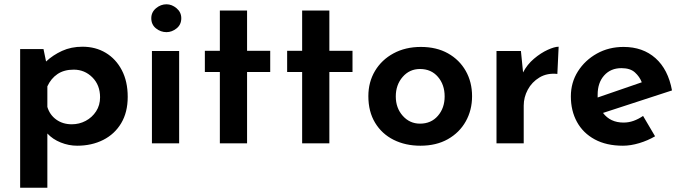

<svg xmlns="http://www.w3.org/2000/svg" viewBox="-20 -669 3188 896"><path d="M340 11Q301 11 263.5 -4Q226 -19 201 -46V207H74V-440H183L195 -382Q227 -412 269.5 -431.5Q312 -451 365 -451Q426 -451 473.5 -422.5Q521 -394 548.5 -341.5Q576 -289 576 -217Q576 -145 545.5 -94Q515 -43 461.5 -16Q408 11 340 11ZM315 -89Q350 -89 380 -105Q410 -121 428.5 -149.5Q447 -178 447 -215Q447 -272 411 -308Q375 -344 324 -344Q279 -344 248.5 -323.5Q218 -303 201 -266V-170Q212 -133 242.5 -111Q273 -89 315 -89Z M689 -431H816V0H689ZM686 -584Q686 -612 708 -630.5Q730 -649 757 -649Q782 -649 804 -630.5Q826 -612 826 -584Q826 -554 804 -536.5Q782 -519 757 -519Q730 -519 708 -536.5Q686 -554 686 -584Z M1006 -620H1133V-432H1241V-333H1133V0H1006V-333H936V-432H1006Z M1390 -620H1517V-432H1625V-333H1517V0H1390V-333H1320V-432H1390Z M1699 -220Q1699 -286 1730 -338Q1761 -390 1816.5 -420Q1872 -450 1944 -450Q2017 -450 2070.5 -420Q2124 -390 2153.5 -338Q2183 -286 2183 -220Q2183 -155 2153.5 -102.5Q2124 -50 2070 -19.5Q2016 11 1942 11Q1872 11 1817 -16.5Q1762 -44 1730.5 -96Q1699 -148 1699 -220ZM1827 -219Q1827 -165 1859.5 -128.5Q1892 -92 1940 -92Q1992 -92 2023.5 -128.5Q2055 -165 2055 -219Q2055 -274 2023.5 -310.5Q1992 -347 1940 -347Q1891 -347 1859 -310Q1827 -273 1827 -219Z M2411 -431 2421 -331Q2440 -368 2472 -395Q2504 -422 2536 -436.5Q2568 -451 2587 -451L2581 -324Q2533 -329 2497.5 -307.5Q2462 -286 2443 -250.5Q2424 -215 2424 -176V0H2297V-431Z M2887 11Q2810 11 2755.5 -18.5Q2701 -48 2672.5 -100Q2644 -152 2644 -219Q2644 -284 2677 -336Q2710 -388 2765.5 -419Q2821 -450 2890 -450Q2980 -450 3039 -397.5Q3098 -345 3116 -247L2794 -142Q2828 -97 2890 -97Q2914 -97 2936.5 -105Q2959 -113 2981 -128L3037 -33Q3003 -13 2963 -1Q2923 11 2887 11ZM2769 -214 2975 -285Q2965 -311 2943 -331Q2921 -351 2880 -351Q2830 -351 2799.5 -317Q2769 -283 2769 -227Q2769 -220 2769 -214Z"/></svg>

Font: Reem Kufi SemiBold
Style: Regular
Weight: 600
Designer: Khaled Hosny
Version: Version 1.001